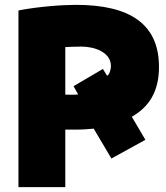

<svg xmlns="http://www.w3.org/2000/svg" viewBox="-20 -746 684 791"><path d="M293 -726C514 -726 635 -648 635 -470C635 -370 595 -306 523 -265L579 -170L439 -93L366 -216C344 -214 320 -212 294 -212H249V25H56V-703C139 -719 236 -726 293 -726ZM283 -391 404 -462 421 -434C431 -437 437 -461 437 -474C437 -532 367 -554 317 -554C290 -554 266 -553 249 -552V-356C261 -356 290 -355 302 -357Z"/></svg>

Font: Repo Black
Style: Regular
Weight: 900
Designer: Stefan Peev
Foundry: Context Ltd
Version: Version 1.502